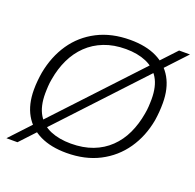

<svg xmlns="http://www.w3.org/2000/svg" viewBox="-135 -875 1079 1064"><g transform="rotate(20 404.0 -343.0)"><path d="M350 12Q259 12 194.5 -19Q130 -50 96 -110Q62 -170 62 -256Q62 -283 64.5 -309Q67 -335 71 -359Q90 -460 142 -536Q194 -612 277.5 -655Q361 -698 471 -698Q563 -698 627 -667Q691 -636 725 -576Q759 -516 759 -430Q759 -404 757 -378.5Q755 -353 751 -327Q733 -227 680 -150.5Q627 -74 543.5 -31Q460 12 350 12ZM356 -45Q428 -45 484.5 -66.5Q541 -88 582.5 -128Q624 -168 649.5 -222.5Q675 -277 686 -342Q688 -354 689.5 -364.5Q691 -375 691.5 -386Q692 -397 692.5 -407.5Q693 -418 693 -429Q693 -505 665 -551.5Q637 -598 585.5 -620Q534 -642 465 -642Q394 -642 337.5 -620Q281 -598 239.5 -558Q198 -518 172 -463.5Q146 -409 135 -344Q133 -333 131.5 -322Q130 -311 129.5 -300Q129 -289 128.5 -278.5Q128 -268 128 -257Q128 -182 156 -135Q184 -88 235.5 -66.5Q287 -45 356 -45ZM11 49 744 -735H808L76 49Z"/></g></svg>

Font: Archivo SemiBold ExtraLight
Style: Italic
Weight: 250
Italic angle: -10°
Version: Version 2.001